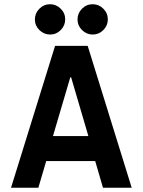

<svg xmlns="http://www.w3.org/2000/svg" viewBox="-20 -884 672 904"><path d="M31.9 0 239.3 -668H392.9L600.1 0H464.9L428.2 -125.8H197.6L160.6 0ZM229.4 -243.4H396.1L314.9 -519.9H310.9ZM416.5 -721.4Q387.4 -721.4 366.2 -742.4Q345 -763.4 345 -792.6Q345 -821.7 366 -842.9Q387 -864.1 416.2 -864.1Q445.3 -864.1 466.5 -843.1Q487.7 -822 487.7 -792.9Q487.7 -763.8 466.7 -742.6Q445.6 -721.4 416.5 -721.4ZM215.8 -721.4Q186.7 -721.4 165.5 -742.4Q144.3 -763.4 144.3 -792.6Q144.3 -821.7 165.3 -842.9Q186.4 -864.1 215.5 -864.1Q244.6 -864.1 265.8 -843.1Q287 -822 287 -792.9Q287 -763.8 266 -742.6Q245 -721.4 215.8 -721.4Z"/></svg>

Font: Atkinson Hyperlegible Mono ExtraLight
Style: Regular
Weight: 200
Monospace: yes
Designer: Elliott Scott, Megan Eiswerth, Linus Boman, Theodore Petrosky, Letters from Sweden
Foundry: Applied Design Works, Letters from Sweden
Version: Version 2.001